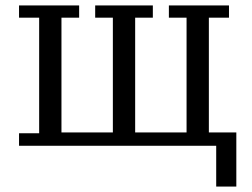

<svg xmlns="http://www.w3.org/2000/svg" viewBox="-20 -536 925 706"><path d="M775 0H50V-46H124V-471H50V-516H271V-471H206V-49H395V-471H330V-516H542V-471H477V-49H666V-471H601V-516H822V-471H748V-49H849V150H775Z"/></svg>

Font: IBM Plex Serif
Style: Regular
Weight: 400
Designer: Mike Abbink, Paul van der Laan, Pieter van Rosmalen
Foundry: Bold Monday
Version: Version 3.001